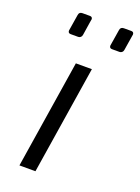

<svg xmlns="http://www.w3.org/2000/svg" viewBox="-145 -827 647 890"><g transform="rotate(20 178.0 -381.5)"><path d="M153 -534H232L148 0H69ZM71 -666 84 -747Q86 -763 102 -763H139Q152 -763 152 -750Q152 -755 139 -669Q138 -662 133 -657.5Q128 -653 121 -653H84Q71 -653 71 -666ZM275 -666 288 -747Q290 -763 307 -763H343Q356 -763 356 -750L343 -669Q342 -662 337 -657.5Q332 -653 325 -653H288Q275 -653 275 -666Z"/></g></svg>

Font: Exo
Style: Italic
Weight: 400
Italic angle: -9°
Designer: Natanael Gama
Foundry: Natanael Gama
Version: Version 1.500; ttfautohint (v1.6)